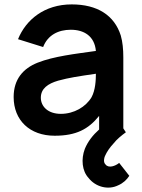

<svg xmlns="http://www.w3.org/2000/svg" viewBox="-20 -598 640 868"><path d="M518.8 138.5C501 153.1 470.8 163.5 457.3 145.8C445.8 135.4 451 115.6 454.2 108.3C462.5 88.5 477.1 67.7 493.8 50C508.3 31.3 529.2 14.6 549 0L537.5 -17.7V-338.5C537.5 -375 534.4 -408.3 526 -437.5C496.9 -529.2 419.8 -578.1 304.2 -578.1C180.2 -578.1 96.9 -508.3 61.5 -420.8L175 -385.4C195.8 -439.6 243.8 -463.5 300 -463.5C359.4 -463.5 407.3 -435.4 413.5 -367.7C318.8 -354.2 224 -343.8 150 -314.6C84.4 -288.5 41.7 -239.6 41.7 -159.4C41.7 -54.2 114.6 15.6 227.1 15.6C324 15.6 379.2 -13.5 428.1 -74V-12.5C400 12.5 377.1 41.7 363.5 75C345.8 121.9 351 175 380.2 206.3C411.5 246.9 468.8 262.5 514.6 239.6C536.5 230.2 553.1 214.6 564.6 196.9ZM393.8 -158.3C367.7 -114.6 314.6 -83.3 255.2 -83.3C195.8 -83.3 164.6 -117.7 164.6 -156.2C164.6 -197.9 196.9 -219.8 242.7 -233.3C292.7 -246.9 334.4 -253.1 413.5 -264.6C413.5 -236.5 411.5 -190.6 393.8 -158.3Z"/></svg>

Font: Manrope3 Bold
Style: Regular
Weight: 700
Designer: Mikhail Sharanda
Foundry: Mikhail Sharanda
Version: Version 3.000;PS 003.000;hotconv 1.0.88;makeotf.lib2.5.64775